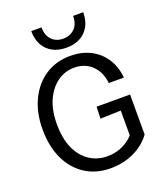

<svg xmlns="http://www.w3.org/2000/svg" viewBox="-167 -1039 985 1160"><g transform="rotate(-20 325.0 -459.5)"><path d="M343 12Q250 12 180.5 -33Q111 -78 73 -159Q35 -240 35 -349Q35 -456 74 -537.5Q113 -619 182.5 -664.5Q252 -710 343 -710Q415 -710 471 -682Q527 -654 562 -601.5Q597 -549 604 -476H507Q499 -549 454.5 -592Q410 -635 341 -635Q281 -635 232.5 -600Q184 -565 155.5 -501.5Q127 -438 127 -349Q127 -256 156 -192.5Q185 -129 235.5 -96Q286 -63 348 -63Q404 -63 447.5 -84Q491 -105 518 -136V-295L386 -291L389 -367H604V-110Q563 -53 494.5 -20.5Q426 12 343 12ZM341 -764Q290 -764 252.5 -784Q215 -804 194.5 -841.5Q174 -879 174 -931H240Q240 -879 268 -850.5Q296 -822 341 -822Q386 -822 414.5 -850.5Q443 -879 443 -931H508Q508 -879 487.5 -841.5Q467 -804 429.5 -784Q392 -764 341 -764Z"/></g></svg>

Font: Azeret Mono Thin Light
Style: Regular
Weight: 300
Version: Version 1.002